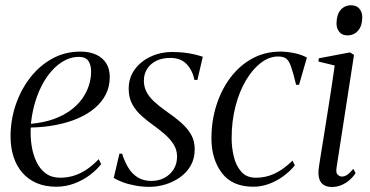

<svg xmlns="http://www.w3.org/2000/svg" viewBox="-20 -716 1438 746"><path d="M373 -78.5Q356 -56 329 -35.8Q302 -15.5 268.5 -3Q235 9.5 198.5 9.5Q156 9.5 123 -4.5Q90 -18.5 67.2 -44.5Q44.5 -70.5 32.8 -106.2Q21 -142 21 -186Q21 -249.5 41 -308.5Q61 -367.5 97.2 -414.2Q133.5 -461 183 -488.2Q232.5 -515.5 292 -515.5Q328.5 -515.5 354 -503.5Q379.5 -491.5 393 -469.5Q406.5 -447.5 406.5 -417Q406.5 -380.5 391.5 -350.2Q376.5 -320 349 -296.5Q321.5 -273 283.5 -256.5Q245.5 -240 199 -230.8Q152.5 -221.5 99.5 -220.5Q97.5 -184 103 -149.2Q108.5 -114.5 122 -86.5Q135.5 -58.5 158.2 -42Q181 -25.5 213.5 -25.5Q242.5 -25.5 268.2 -33.8Q294 -42 317.8 -58.2Q341.5 -74.5 363.5 -97.5ZM286.5 -495Q253 -495 222 -475.8Q191 -456.5 165.5 -421.5Q140 -386.5 123 -339Q106 -291.5 100 -235Q150 -239.5 188.2 -253.2Q226.5 -267 254.2 -287.5Q282 -308 299.5 -332.8Q317 -357.5 325.5 -384.5Q334 -411.5 334 -438Q334 -463 323.5 -479Q313 -495 286.5 -495Z M747 -405.5H735.5Q728 -442.5 705.2 -466.8Q682.5 -491 641.5 -491Q610 -491 587 -479.5Q564 -468 551.5 -448Q539 -428 539 -402.5Q539 -379 549.2 -359.2Q559.5 -339.5 578.2 -322Q597 -304.5 621.5 -287Q658 -262 683.5 -239.5Q709 -217 722.8 -192.5Q736.5 -168 736.5 -136Q736.5 -99.5 720.8 -72.2Q705 -45 679 -26.8Q653 -8.5 622 0.8Q591 10 561 10Q533 10 505.8 5Q478.5 0 456.5 -8.2Q434.5 -16.5 422 -25L444 -119H454.5Q464 -88 478.8 -64Q493.5 -40 515.5 -26.5Q537.5 -13 568 -13Q596.5 -13 619 -25Q641.5 -37 654.8 -58.5Q668 -80 668 -107.5Q668 -134.5 653.8 -156.2Q639.5 -178 617.8 -196.5Q596 -215 573 -231.5Q551.5 -247 530 -266Q508.5 -285 494.2 -310.5Q480 -336 480 -371Q480 -414.5 503.8 -446.5Q527.5 -478.5 565.8 -496.2Q604 -514 647.5 -514Q673 -514 694.8 -511.5Q716.5 -509 734.8 -504.8Q753 -500.5 768 -495.5Z M964.5 9.5Q882 9.5 841.8 -44.2Q801.5 -98 801.5 -178.5Q801.5 -245.5 820.5 -306Q839.5 -366.5 874.8 -413.8Q910 -461 959.5 -488.2Q1009 -515.5 1069.5 -515.5Q1094.5 -515.5 1122.8 -509.8Q1151 -504 1172.5 -492.5L1142 -386.5H1130.5Q1119.5 -432.5 1111.2 -456.2Q1103 -480 1092 -488.2Q1081 -496.5 1060.5 -496.5Q1026 -496.5 993.8 -472Q961.5 -447.5 935.8 -404.2Q910 -361 895 -303.2Q880 -245.5 880 -178.5Q880 -142.5 888.5 -107.2Q897 -72 917.5 -48.8Q938 -25.5 974 -25.5Q1000.5 -25.5 1024.2 -32.8Q1048 -40 1070.8 -54.8Q1093.5 -69.5 1116.5 -92L1125.5 -73.5Q1106 -49.5 1080 -30.8Q1054 -12 1024.5 -1.2Q995 9.5 964.5 9.5Z M1269 10.5Q1251.5 10.5 1238.8 3.2Q1226 -4 1220.5 -21Q1215 -38 1219 -66.5Q1220.5 -77 1225.5 -108.5Q1230.5 -140 1237.8 -184.5Q1245 -229 1252.8 -278.8Q1260.5 -328.5 1268 -376.2Q1275.5 -424 1280.5 -461.5L1217 -477L1219 -489.5L1340 -512.5L1355.5 -502.5L1287.5 -64Q1284.5 -44 1292.2 -37Q1300 -30 1308 -30Q1318 -30 1327.5 -35.8Q1337 -41.5 1353 -60L1361.5 -43.5Q1352.5 -29 1338.5 -16.8Q1324.5 -4.5 1307 3Q1289.5 10.5 1269 10.5ZM1329.5 -578.5Q1309.5 -578.5 1298.5 -592Q1287.5 -605.5 1287.5 -624.5Q1287.5 -658.5 1303.2 -677Q1319 -695.5 1344 -695.5Q1365.5 -695.5 1376.5 -682Q1387.5 -668.5 1387.5 -649.5Q1387.5 -616 1371.5 -597.2Q1355.5 -578.5 1329.5 -578.5Z"/></svg>

Font: Merriweather 144pt Light
Style: Italic
Weight: 300
Italic angle: -7.8°
Version: Version 2.101